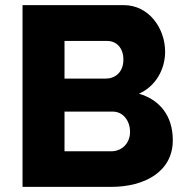

<svg xmlns="http://www.w3.org/2000/svg" viewBox="-20 -730 724 750"><path d="M414 0C546 0 655 -60 655 -182C655 -278 604 -340 523 -364C590 -394 625 -461 625 -528C625 -618 563 -710 463 -710H68V0ZM232 -570H399C434 -570 462 -544 462 -497C462 -447 429 -423 393 -423H232ZM421 -294C460 -294 488 -259 488 -215C488 -170 456 -139 414 -139H232V-294Z"/></svg>

Font: FIGSv2-sans-serif ExtraBold
Style: Regular
Weight: 800
Designer: Matt McInerney, Pablo Impallari, Rodrigo Fuenzalida,Mirko Velimirovic
Foundry: Matt McInerney, Pablo Impallari, Rodrigo Fuenzalida
Version: Version 4.021;hotconv 1.0.109;makeotfexe 2.5.65596